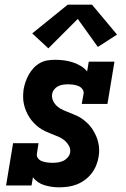

<svg xmlns="http://www.w3.org/2000/svg" viewBox="-20 -794 540 822"><path d="M232 8Q200 8 169.5 -1.5Q139 -11 121 -35L115 0H6L36 -181H145L138 -136Q136 -125 143 -116Q150 -107 160.5 -103.5Q171 -100 182 -98.5Q193 -97 205 -97Q216 -97 227.5 -98.5Q239 -100 250 -105Q261 -110 269.5 -119.5Q278 -129 280 -140Q283 -156 275 -170Q267 -184 255.5 -193.5Q244 -203 229.5 -209Q215 -215 201 -220.5Q187 -226 173 -232.5Q159 -239 147 -248Q135 -257 124.5 -268Q114 -279 106 -291.5Q98 -304 92 -318Q86 -332 82.5 -347.5Q79 -363 79 -379Q79 -395 81 -411Q84 -428 89.5 -444Q95 -460 103.5 -475Q112 -490 124 -503Q136 -516 151.5 -524.5Q167 -533 183.5 -535.5Q200 -538 216 -538Q236 -538 255 -535.5Q274 -533 292 -527Q310 -521 326 -511.5Q342 -502 353 -488L360 -530H470L440 -349H330L338 -394Q339 -405 332 -413.5Q325 -422 315 -426Q305 -430 293.5 -431.5Q282 -433 271 -433Q261 -433 250 -431.5Q239 -430 229 -425Q219 -420 212 -411Q205 -402 203 -391Q201 -375 208 -361Q215 -347 226.5 -337.5Q238 -328 252 -322Q266 -316 280.5 -310.5Q295 -305 309 -298.5Q323 -292 335 -283Q347 -274 357.5 -263.5Q368 -253 376 -240.5Q384 -228 390.5 -214Q397 -200 400.5 -184.5Q404 -169 404.5 -153.5Q405 -138 402 -122Q399 -103 391.5 -85Q384 -67 371.5 -51Q359 -35 342.5 -23Q326 -11 307.5 -4Q289 3 270 5.5Q251 8 232 8ZM187 -587 118 -651 270 -774H374L481 -646L399 -593L313 -713Z"/></svg>

Font: Iosevka Slab Extrabold Oblique
Style: Regular
Weight: 800
Italic angle: -9°
Monospace: yes
Designer: Belleve Invis
Foundry: Belleve Invis
Version: Version 11.1.1; ttfautohint (v1.8.3)